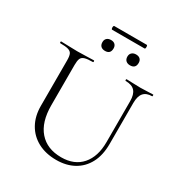

<svg xmlns="http://www.w3.org/2000/svg" viewBox="-201 -1010 1098 1165"><g transform="rotate(30 348.5 -427.0)"><path d="M572 -520Q572 -568 551.5 -590.5Q531 -613 487 -613Q484 -613 484 -619Q484 -625 487 -625Q509 -625 532.5 -623.5Q556 -622 584 -622Q607 -622 630.5 -623.5Q654 -625 673 -625Q675 -625 675 -619Q675 -613 673 -613Q633 -613 613.5 -590.5Q594 -568 594 -520V-234Q594 -155 565 -100Q536 -45 483.5 -16Q431 13 361 13Q287 13 232 -16.5Q177 -46 147 -99.5Q117 -153 117 -225V-544Q117 -573 110.5 -587.5Q104 -602 85 -607.5Q66 -613 28 -613Q26 -613 26 -619Q26 -625 28 -625Q52 -625 81 -623.5Q110 -622 143 -622Q177 -622 206.5 -623.5Q236 -625 258 -625Q261 -625 261 -619Q261 -613 258 -613Q220 -613 201 -607Q182 -601 176 -586Q170 -571 170 -542V-260Q170 -142 225 -79Q280 -16 379 -16Q471 -16 521.5 -74Q572 -132 572 -233ZM287 -708Q268 -708 257.5 -718Q247 -728 247 -747Q247 -764 257.5 -774Q268 -784 287 -784Q305 -784 315 -774Q325 -764 325 -747Q325 -708 287 -708ZM462 -708Q444 -708 433 -718Q422 -728 422 -747Q422 -764 433 -774Q444 -784 462 -784Q481 -784 491 -774Q501 -764 501 -747Q501 -708 462 -708ZM260 -841Q257 -841 255.5 -847.5Q254 -854 255.5 -860.5Q257 -867 260 -867H488Q492 -867 493 -860.5Q494 -854 493 -847.5Q492 -841 488 -841Z"/></g></svg>

Font: Cormorant Garamond Light
Style: Regular
Weight: 300
Designer: Christian Thalmann (Catharsis Fonts)
Foundry: Catharsis Fonts
Version: Version 4.001